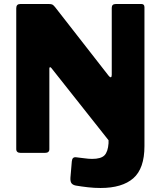

<svg xmlns="http://www.w3.org/2000/svg" viewBox="-20 -762 800 957"><path d="M685 -742Q700 -742 700 -726V-34Q700 78 644.5 126.5Q589 175 481 175Q450 175 419 171.5Q388 168 358 163Q343 160 336.5 151.5Q330 143 331 124L338 42Q340 19 360 22Q372 23 397 26.5Q422 30 439 30Q483 30 500.5 12.5Q518 -5 521 -48V-63L236 -423Q232 -428 229 -427Q226 -426 226 -421V-20Q227 0 204 0H83Q61 0 61 -19V-721Q61 -742 81 -742H224Q236 -742 241.5 -739Q247 -736 255 -726L521 -385Q528 -376 532.5 -377Q537 -378 537 -389V-723Q537 -742 557 -742H685Z"/></svg>

Font: Libre Franklin ExtraBold
Style: Regular
Weight: 800
Designer: Pablo Impallari, Rodrigo Fuenzalida, Nhung Nguyen
Foundry: Impallari Type
Version: Version 3.000